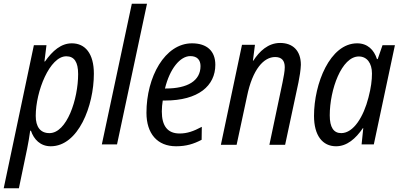

<svg xmlns="http://www.w3.org/2000/svg" viewBox="-56 -780 2158 1037"><path d="M211 -61C161 -61 137 -96 137 -154C137 -288 213 -476 302 -476C345 -476 366 -445 366 -380C366 -244 305 -61 211 -61ZM-36 237H46L91 21C97 -6 103 -46 107 -74H111C127 -27 162 10 218 10C367 10 451 -208 451 -382C451 -491 404 -546 332 -546C274 -546 228 -506 187 -448H184L195 -536H127Z M494 0H576L738 -760H656Z M895 10C951 10 991 -3 1033 -25L1034 -95C989 -71 955 -59 914 -59C849 -59 818 -100 818 -178C818 -197 820 -218 823 -237H835C1016 -237 1107 -317 1107 -430C1107 -504 1062 -546 981 -546C834 -546 735 -364 735 -171C735 -58 794 10 895 10ZM835 -302C861 -409 917 -477 972 -477C1010 -477 1027 -455 1027 -423C1027 -343 956 -302 840 -302Z M1137 2H1222L1278 -259C1308 -407 1369 -472 1430 -472C1465 -472 1482 -453 1482 -417C1482 -394 1476 -366 1470 -335L1399 2H1484L1556 -335C1562 -364 1568 -401 1569 -430C1569 -507 1525 -548 1457 -548C1392 -548 1345 -503 1312 -452H1310L1321 -538H1251Z M1787 -61C1746 -61 1725 -92 1725 -157C1725 -296 1789 -475 1882 -475C1926 -475 1953 -439 1953 -383C1953 -347 1948 -306 1934 -253C1908 -151 1854 -61 1787 -61ZM1759 10C1818 10 1865 -31 1904 -88H1906L1897 0H1963L2077 -536H2010L1984 -461H1980C1964 -511 1929 -546 1873 -546C1726 -546 1640 -328 1640 -154C1640 -48 1686 10 1759 10Z"/></svg>

Font: Noto Sans Display SemiCondensed
Style: Italic
Weight: 400
Width: 4
Italic angle: -12°
Designer: Monotype Design Team
Foundry: Monotype Imaging Inc.
Version: Version 1.900